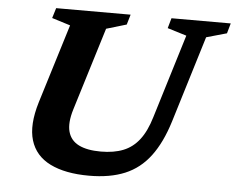

<svg xmlns="http://www.w3.org/2000/svg" viewBox="-51 -758 1020 831"><g transform="rotate(5 459.0 -343.0)"><path d="M272 -267.5Q254 -208.5 264.2 -170.5Q274.5 -132.5 310.5 -114.5Q346.5 -96.5 406 -96.5Q463 -96.5 503.8 -112.8Q544.5 -129 573 -165.8Q601.5 -202.5 620 -264.5L731.5 -628.5L648.5 -654L661 -698H918.5L906 -654L817.5 -629L702.5 -253.5Q673.5 -159.5 629.2 -100.8Q585 -42 520.2 -15Q455.5 12 364.5 12Q261 12 195.5 -20.5Q130 -53 110 -119Q90 -185 120.5 -285.5L226.5 -629L146.5 -654L160 -698H483.5L470.5 -654L383 -628Z"/></g></svg>

Font: Newsreader 9pt SemiBold
Style: Italic
Weight: 600
Italic angle: -17°
Designer: Hugues Gentile
Foundry: Production Type
Version: Version 1.003